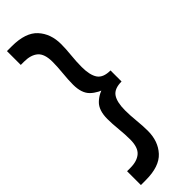

<svg xmlns="http://www.w3.org/2000/svg" viewBox="-297 -756 898 898"><g transform="rotate(-45 152.0 -307.0)"><path d="M6 136V44.5H28Q72.5 44.5 97 23.2Q121.5 2 121.5 -50.5Q121.5 -83 117.5 -122.5Q113.5 -162 113.5 -193.5Q113.5 -250.5 141.8 -278Q170 -305.5 217.5 -317.5V-296.5Q170 -309.5 141.8 -336.5Q113.5 -363.5 113.5 -420.5Q113.5 -452 117.5 -491.8Q121.5 -531.5 121.5 -563.5Q121.5 -616.5 97 -637.5Q72.5 -658.5 28 -658.5H6V-750H38Q128.5 -750 168.5 -706.2Q208.5 -662.5 208.5 -593.5Q208.5 -563 204.5 -523.8Q200.5 -484.5 200.5 -450.5Q200.5 -396.5 218.5 -370Q236.5 -343.5 284.5 -343.5V-270.5Q236.5 -270.5 218.5 -244Q200.5 -217.5 200.5 -163.5Q200.5 -130 204.5 -90.8Q208.5 -51.5 208.5 -20.5Q208.5 48.5 168.5 92.2Q128.5 136 38 136Z"/></g></svg>

Font: Cabin SemiCondensed SemiBold
Style: Regular
Weight: 600
Width: 4
Designer: Pablo Impallari
Foundry: Pablo Impallari. http://www.impallari.com Igino Marini. http://www.ikern.com
Version: Version 3.001